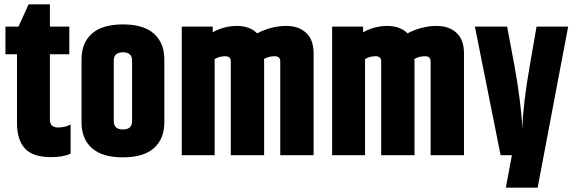

<svg xmlns="http://www.w3.org/2000/svg" viewBox="-20 -712 2637 881"><path d="M111 -692H209V-590H298V-463H209V-163Q209 -127 247 -127Q263 -127 277 -130.5Q291 -134 298 -138L304 -141V-7Q270 9 215 9Q130 9 94 -31Q58 -71 58 -147V-463H5V-590H65Z M354 -439Q354 -515 401.5 -557.5Q449 -600 544 -600Q639 -600 686.5 -557.5Q734 -515 734 -439V-151Q734 -75 686.5 -32.5Q639 10 544 10Q449 10 401.5 -32.5Q354 -75 354 -151ZM586 -434Q586 -472 544 -472Q502 -472 502 -434V-156Q502 -118 544 -118Q586 -118 586 -156Z M1160 -559Q1225 -593 1294 -593Q1350 -593 1384.5 -561.5Q1419 -530 1419 -467V0H1266V-430Q1266 -454 1240 -454Q1213 -454 1191 -441Q1192 -439 1192 -431V0H1039V-430Q1039 -454 1013 -454Q987 -454 965 -441V0H814V-590H956V-564Q1009 -593 1067 -593Q1126 -593 1160 -559Z M1850 -559Q1915 -593 1984 -593Q2040 -593 2074.5 -561.5Q2109 -530 2109 -467V0H1956V-430Q1956 -454 1930 -454Q1903 -454 1881 -441Q1882 -439 1882 -431V0H1729V-430Q1729 -454 1703 -454Q1677 -454 1655 -441V0H1504V-590H1646V-564Q1699 -593 1757 -593Q1816 -593 1850 -559Z M2442 -590H2587L2447 149H2301L2329 0H2277L2159 -590H2307L2341 -408Q2355 -332 2364 -260Q2373 -188 2375 -154L2376 -119Q2381 -240 2410 -405Z"/></svg>

Font: Khand Black
Style: Regular
Weight: 900
Designer: Sanchit Sawaria and Jyotish Sonowal (Devanagari), Satya Rajpurohit (Latin)
Foundry: Indian Type Foundry
Version: Version 2.000;PS 1.0;hotconv 1.0.79;makeotf.lib2.5.61930